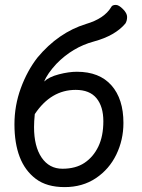

<svg xmlns="http://www.w3.org/2000/svg" viewBox="-20 -741 578 784"><path d="M244 23Q171 23 126.5 -10.5Q82 -44 60.5 -100Q39 -156 39 -233Q39 -310 65 -381Q91 -452 133 -506Q218 -608 331 -643Q406 -665 434 -712Q438 -721 453 -721Q465 -721 482 -704Q499 -687 499 -672Q499 -656 492 -645Q450 -595 363 -571.5Q276 -548 210 -480Q174 -441 160 -408Q180 -427 220.5 -437.5Q261 -448 294 -448Q386 -448 435 -392.5Q484 -337 484 -239Q484 -170 455 -110Q426 -50 371.5 -13.5Q317 23 244 23ZM235 -52Q289 -52 325 -76Q361 -100 381.5 -142.5Q402 -185 402 -246Q402 -306 374 -340Q346 -374 289 -374Q188 -374 122 -275Q119 -244 119 -222Q119 -143 150 -97.5Q181 -52 235 -52Z"/></svg>

Font: LXGW WenKai TC
Style: Bold
Weight: 700
Designer: LXGW / Fontworks Inc.
Foundry: LXGW / Fontworks Inc.
Version: Version 1.330;April 28, 2024